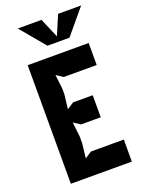

<svg xmlns="http://www.w3.org/2000/svg" viewBox="-167 -988 799 1065"><g transform="rotate(-20 232.0 -455.0)"><path d="M60 0H420V-130H226L186 -104L196 -190V-229L186 -316L226 -290H342V-420H226L186 -394L196 -479V-512L186 -596L226 -570H420V-700H60ZM78 -910 200 -764H330L452 -910H316L267 -795L218 -910Z"/></g></svg>

Font: Pescante Normal
Style: Regular
Weight: 400
Designer: Ariel Martín Pérez
Foundry: Tunera Type Foundry
Version: Version 1.000;FEAKit 1.0